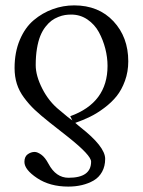

<svg xmlns="http://www.w3.org/2000/svg" viewBox="-20 -459 530 714"><path d="M231.9 -23.9 249 -11.2 241.2 -26.9Q379.9 -76.7 379.9 -213.9Q379.9 -245.6 371.6 -278.1Q363.3 -310.5 347.7 -339.4Q332 -368.2 305.2 -386.5Q278.3 -404.8 245.1 -404.8Q232.9 -404.8 221.7 -403.1Q210.4 -401.4 196.8 -396Q183.1 -390.6 171.6 -382.1Q160.2 -373.5 148.9 -359.1Q137.7 -344.7 129.9 -325.4Q122.1 -306.2 117.4 -278.3Q112.8 -250.5 112.8 -216.8Q112.8 -177.2 137.5 -128.9Q162.1 -80.6 202.1 -48.8ZM259.8 -2 277.8 13.2Q371.1 85.9 371.1 131.8Q371.1 159.2 359.6 179.9Q348.1 200.7 328.4 212.2Q308.6 223.6 284.9 229.2Q261.2 234.9 233.9 234.9Q165.5 234.9 118.2 203.4Q70.8 171.9 70.8 143.1Q70.8 123.5 83 114.7Q95.2 106 108.9 106Q119.1 106 133.3 116Q147.5 126 160.2 149.9Q188 202.1 234.9 202.1Q318.8 202.1 318.8 142.1Q318.8 118.7 234.9 51.8L164.1 -3.9Q130.9 -30.3 109.4 -50.5Q87.9 -70.8 69.6 -95.5Q51.3 -120.1 42.7 -147.2Q34.2 -174.3 34.2 -206.1Q34.2 -264.6 53.7 -310.8Q73.2 -356.9 105.5 -384Q137.7 -411.1 176.3 -425Q214.8 -439 255.9 -439Q346.7 -439 401.9 -379.9Q457 -320.8 457 -231Q457 -192.4 444.8 -158.7Q432.6 -125 413.6 -101.3Q394.5 -77.6 367.4 -57.4Q340.3 -37.1 314.7 -24.7Q289.1 -12.2 259.8 -2Z"/></svg>

Font: Linux Biolinum G
Style: Regular
Weight: 400
Designer: Philipp H. Poll
Foundry: Philipp H. Poll
Version: Version 1.1.0 ; ttfautohint (v1.6)